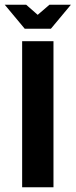

<svg xmlns="http://www.w3.org/2000/svg" viewBox="-66 -795 321 815"><path d="M-46 -775H45L94 -732L144 -775H235L150 -673H39ZM28 -620H161V0H28Z"/></svg>

Font: Smooch Sans ExtraBold
Style: Regular
Weight: 800
Designer: Robert E. Leuschke
Foundry: Robert E. Leuschke
Version: Version 1.010